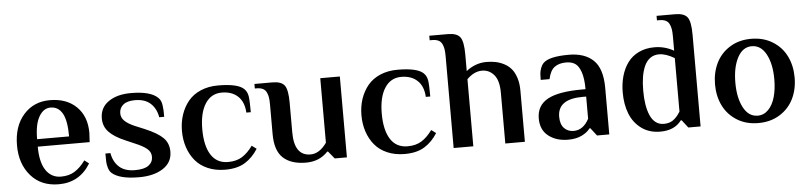

<svg xmlns="http://www.w3.org/2000/svg" viewBox="-42 -881 4685 1112"><g transform="rotate(-5 2300.5 -325.0)"><path d="M262.2 9.8Q159.2 9.8 99.6 -59.1Q40 -127.9 40 -234.9Q40 -346.2 98.9 -413.1Q157.7 -480 252 -480Q349.1 -480 406.5 -423.8Q463.9 -367.7 463.9 -272L460.9 -217.8H159.2Q159.2 -127.4 190.9 -80.3Q222.7 -33.2 278.8 -33.2Q325.7 -33.2 358.9 -54.2Q392.1 -75.2 420.9 -115.2L446.8 -95.2Q383.3 9.8 262.2 9.8ZM159.2 -261.2H345.2Q345.2 -353 321.5 -395Q297.9 -437 252 -437Q211.4 -437 185.3 -392.3Q159.2 -347.7 159.2 -261.2Z M729 9.8Q613.8 9.8 569.8 -30.8Q558.6 -41.5 553 -60.5Q547.4 -79.6 546.6 -95.5Q545.9 -111.3 545.9 -144H575.2Q584 -92.8 616.9 -63Q649.9 -33.2 709 -33.2Q762.7 -33.2 787.8 -51.8Q813 -70.3 813 -102.1Q813 -129.4 791 -148.2Q769 -167 723.1 -186L668 -210Q605.5 -236.3 574.2 -268.8Q543 -301.3 543 -348.1Q543 -410.6 592.8 -445.3Q642.6 -480 723.1 -480Q836.4 -480 878.9 -439Q887.7 -430.7 893.1 -419.7Q898.4 -408.7 900.6 -391.8Q902.8 -375 903.3 -362.8Q903.8 -350.6 903.8 -326.2H875Q866.2 -377.4 833.5 -407.2Q800.8 -437 743.2 -437Q698.2 -437 675 -418.2Q651.9 -399.4 651.9 -368.2Q651.9 -343.3 670.7 -324.7Q689.5 -306.2 726.1 -290L786.1 -265.1Q857.9 -234.9 889.9 -203.4Q921.9 -171.9 921.9 -122.1Q921.9 -59.6 868.4 -24.9Q814.9 9.8 729 9.8Z M1230 9.8Q1173.3 9.8 1128.7 -9.5Q1084 -28.8 1056.2 -62.5Q1028.3 -96.2 1013.7 -140.1Q999 -184.1 999 -234.9Q999 -285.6 1013.7 -329.6Q1028.3 -373.5 1056.2 -407.5Q1084 -441.4 1128.7 -460.7Q1173.3 -480 1230 -480Q1345.7 -480 1380.9 -444.8Q1397.9 -427.7 1401.9 -401.4Q1405.8 -375 1405.8 -309.1H1379.9Q1376.5 -371.6 1341.3 -404.3Q1306.2 -437 1248 -437Q1186 -437 1151.6 -383.5Q1117.2 -330.1 1117.2 -234.9Q1117.2 -138.7 1150.9 -85.9Q1184.6 -33.2 1250 -33.2Q1298.8 -33.2 1331.8 -54Q1364.7 -74.7 1394 -115.2L1420.9 -95.2Q1390.1 -45.9 1345.2 -18.1Q1300.3 9.8 1230 9.8Z M1699.7 9.8Q1613.3 9.8 1566.9 -32.7Q1520.5 -75.2 1520.5 -171.9V-344.2Q1520.5 -369.1 1517.8 -385.5Q1515.1 -401.9 1508.1 -416Q1501 -430.2 1486.8 -437Q1472.7 -443.8 1450.7 -443.8H1440.9V-470.2H1544.9Q1597.7 -470.2 1616.2 -444.6Q1634.8 -418.9 1634.8 -344.2V-171.9Q1634.8 -35.2 1729.5 -35.2Q1781.7 -35.2 1823.7 -95.2V-470.2H1937.5V0H1866.7L1831.5 -43H1826.7Q1777.8 9.8 1699.7 9.8Z M2273.4 9.8Q2216.8 9.8 2172.1 -9.5Q2127.4 -28.8 2099.6 -62.5Q2071.8 -96.2 2057.1 -140.1Q2042.5 -184.1 2042.5 -234.9Q2042.5 -285.6 2057.1 -329.6Q2071.8 -373.5 2099.6 -407.5Q2127.4 -441.4 2172.1 -460.7Q2216.8 -480 2273.4 -480Q2389.2 -480 2424.3 -444.8Q2441.4 -427.7 2445.3 -401.4Q2449.2 -375 2449.2 -309.1H2423.3Q2419.9 -371.6 2384.8 -404.3Q2349.6 -437 2291.5 -437Q2229.5 -437 2195.1 -383.5Q2160.6 -330.1 2160.6 -234.9Q2160.6 -138.7 2194.3 -85.9Q2228 -33.2 2293.5 -33.2Q2342.3 -33.2 2375.2 -54Q2408.2 -74.7 2437.5 -115.2L2464.4 -95.2Q2433.6 -45.9 2388.7 -18.1Q2343.8 9.8 2273.4 9.8Z M2558.1 0V-534.2Q2558.1 -559.1 2555.4 -575.4Q2552.7 -591.8 2545.7 -606Q2538.6 -620.1 2524.4 -627Q2510.3 -633.8 2488.3 -633.8H2474.1V-660.2H2582Q2634.8 -660.2 2653.6 -634.5Q2672.4 -608.9 2672.4 -534.2V-437Q2692.4 -454.6 2723.6 -467.3Q2754.9 -480 2790 -480Q2818.4 -480 2843 -475.1Q2867.7 -470.2 2892.1 -457.8Q2916.5 -445.3 2933.6 -425.3Q2950.7 -405.3 2961.4 -372.8Q2972.2 -340.3 2972.2 -297.9V0H2858.4V-294.9Q2858.4 -366.2 2830.3 -399.2Q2802.2 -432.1 2760.3 -432.1Q2714.4 -432.1 2672.4 -390.1V0Z M3223.6 9.8Q3154.3 9.8 3109.1 -25.6Q3064 -61 3064 -127Q3064 -202.6 3127.4 -237.8Q3190.9 -272.9 3327.6 -272.9H3348.6Q3348.6 -335 3335.9 -372.1Q3323.2 -409.2 3302.5 -423.1Q3281.7 -437 3250 -437Q3208.5 -437 3182.6 -418Q3156.7 -398.9 3146 -349.1H3094.7Q3094.7 -371.1 3095.7 -384.5Q3096.7 -397.9 3102.5 -415.3Q3108.4 -432.6 3119.6 -444.8Q3152.3 -480 3269.5 -480Q3361.8 -480 3412.4 -431.2Q3462.9 -382.3 3462.9 -270V0H3391.6L3356.9 -44.9H3351.6Q3335.4 -22 3302.5 -6.1Q3269.5 9.8 3223.6 9.8ZM3259.8 -38.1Q3315.4 -38.1 3348.6 -101.1V-230H3327.6Q3182.6 -230 3182.6 -127Q3182.6 -83.5 3203.9 -60.8Q3225.1 -38.1 3259.8 -38.1Z M3759.3 9.8Q3695.3 9.8 3649.9 -23.4Q3604.5 -56.6 3583 -110.8Q3561.5 -165 3561.5 -234.9Q3561.5 -286.6 3574.2 -330.8Q3586.9 -375 3611.6 -408.4Q3636.2 -441.9 3676 -460.9Q3715.8 -480 3766.6 -480Q3826.7 -480 3879.4 -450.2V-534.2Q3879.4 -559.1 3876.7 -575.4Q3874 -591.8 3866.9 -606Q3859.9 -620.1 3845.7 -627Q3831.5 -633.8 3809.6 -633.8H3795.4V-660.2H3903.3Q3956.1 -660.2 3974.9 -634.5Q3993.7 -608.9 3993.7 -534.2V0H3922.4L3887.7 -44.9H3882.3Q3842.3 9.8 3759.3 9.8ZM3783.7 -33.2Q3802.7 -33.2 3818.4 -38.8Q3834 -44.4 3845.7 -55.2Q3857.4 -65.9 3864.3 -74.5Q3871.1 -83 3879.4 -96.2V-407.2Q3829.1 -437 3790.5 -437Q3760.7 -437 3739.3 -421.9Q3717.8 -406.7 3705.1 -378.9Q3692.4 -351.1 3686.5 -315.4Q3680.7 -279.8 3680.7 -234.9Q3680.7 -190.4 3686.5 -154.5Q3692.4 -118.7 3704.3 -91.1Q3716.3 -63.5 3736.3 -48.3Q3756.3 -33.2 3783.7 -33.2Z M4329.1 9.8Q4258.3 9.8 4205.3 -23.2Q4152.3 -56.2 4125.2 -111.1Q4098.1 -166 4098.1 -234.9Q4098.1 -303.7 4125.2 -358.9Q4152.3 -414.1 4205.3 -447Q4258.3 -480 4329.1 -480Q4399.9 -480 4453.4 -447Q4506.8 -414.1 4533.9 -358.9Q4561 -303.7 4561 -234.9Q4561 -166 4533.9 -111.1Q4506.8 -56.2 4453.6 -23.2Q4400.4 9.8 4329.1 9.8ZM4329.1 -33.2Q4364.7 -33.2 4390.9 -59.8Q4417 -86.4 4429.9 -131.6Q4442.9 -176.8 4442.9 -234.9Q4442.9 -324.2 4412.6 -380.6Q4382.3 -437 4329.1 -437Q4276.4 -437 4246.3 -380.4Q4216.3 -323.7 4216.3 -234.9Q4216.3 -146 4246.3 -89.6Q4276.4 -33.2 4329.1 -33.2Z"/></g></svg>

Font: El Messiri SemiBold
Style: Regular
Weight: 600
Designer: Mohamed Gaber
Foundry: Kief Type Foundry
Version: Version 2.007;PS 002.007;hotconv 1.0.88;makeotf.lib2.5.64775